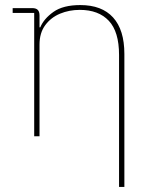

<svg xmlns="http://www.w3.org/2000/svg" viewBox="-20 -538 606 758"><path d="M136 0H115V-487H30V-506H107Q122 -506 129 -499Q136 -492 136 -477V-416L125 -430H139Q153 -464 191 -491Q229 -518 297 -518Q382 -518 426.5 -469Q471 -420 471 -325V200H450V-321Q450 -413 409.5 -456Q369 -499 295 -499Q253 -499 217 -484Q181 -469 158.5 -438.5Q136 -408 136 -362Z"/></svg>

Font: IBM Plex Sans Thin
Style: Regular
Weight: 250
Designer: Mike Abbink, Paul van der Laan, Pieter van Rosmalen
Foundry: Bold Monday
Version: Version 3.201